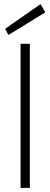

<svg xmlns="http://www.w3.org/2000/svg" viewBox="-20 -913 245 933"><path d="M80 0V-700H125V0ZM21 -743 5 -773 177 -893 200 -853Z"/></svg>

Font: DM Sans 10pt ExtraLight
Style: Regular
Weight: 250
Version: Version 4.004;gftools[0.9.30]